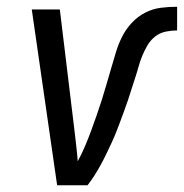

<svg xmlns="http://www.w3.org/2000/svg" viewBox="-20 -548 544 568"><path d="M239 0H149L74 -520H157L199 -173Q202 -148 205 -122Q208 -96 210 -71Q222 -93 231.5 -115.5Q241 -138 249.5 -161Q258 -184 266 -207Q274 -230 281.5 -253.5Q289 -277 295.5 -300Q302 -323 309 -346.5Q316 -370 323 -393.5Q330 -417 341 -439Q352 -461 369.5 -480Q387 -499 409.5 -510.5Q432 -522 456 -525Q480 -528 504 -528V-458Q488 -458 470.5 -454.5Q453 -451 439 -440Q425 -429 416 -413.5Q407 -398 400.5 -382Q394 -366 389.5 -349.5Q385 -333 379.5 -316.5Q374 -300 369 -284Q364 -268 358.5 -251.5Q353 -235 347 -219Q341 -203 335 -186.5Q329 -170 322.5 -154Q316 -138 308.5 -122Q301 -106 293.5 -90.5Q286 -75 277.5 -59.5Q269 -44 259.5 -29Q250 -14 239 0Z"/></svg>

Font: Iosevka Oblique
Style: Regular
Weight: 400
Italic angle: -9°
Monospace: yes
Designer: Belleve Invis
Foundry: Belleve Invis
Version: Version 32.5.0; ttfautohint (v1.8.4)